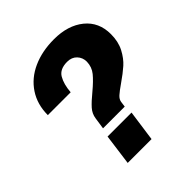

<svg xmlns="http://www.w3.org/2000/svg" viewBox="-190 -826 957 957"><g transform="rotate(-45 288.5 -348.0)"><path d="M559 -513Q559 -460 538.5 -421Q518 -382 490.5 -357.5Q463 -333 421 -304Q389 -282 373.5 -268Q358 -254 356 -238L352 -209H199L208 -270Q212 -299 232 -321.5Q252 -344 290 -375Q332 -410 354 -437Q376 -464 377 -501Q377 -530 358 -550Q339 -570 307 -570Q255 -570 235.5 -536.5Q216 -503 212 -450H51Q51 -525 88 -581Q125 -637 190.5 -666.5Q256 -696 340 -696Q438 -696 498.5 -647Q559 -598 559 -513ZM332 0H164L186 -164H355Z"/></g></svg>

Font: Chivo ExtraBold Italic
Style: Regular
Weight: 800
Italic angle: -8.05°
Designer: Hector Gatti
Foundry: Omnibus-Type
Version: Version 1.007